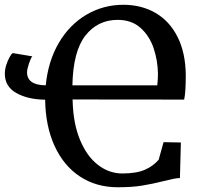

<svg xmlns="http://www.w3.org/2000/svg" viewBox="-28 -771 831 802"><path d="M-7.8 -462.9Q-7.8 -480.5 -2 -499Q3.9 -517.6 11.7 -531.7Q19.5 -545.9 25.4 -549.3L106.9 -535.6Q100.6 -528.8 92.8 -505.1Q85 -481.4 85 -469.2Q85 -415.5 163.1 -414.6Q172.9 -515.1 217.5 -591.6Q262.2 -668 332.8 -709.5Q403.3 -751 487.3 -751Q563 -751 621.6 -717Q680.2 -683.1 713.6 -616.9Q747.1 -550.8 748 -457Q748 -384.8 741.2 -355L274.9 -355.5L275.4 -350.1Q277.8 -254.4 306.6 -185.8Q335.4 -117.2 381.8 -81.8Q428.2 -46.4 482.4 -46.4Q542 -46.4 577.4 -62Q612.8 -77.6 634.8 -104L655.3 -177.2L727.5 -175.8L723.6 -27.3Q710 -26.9 695.6 -23.9Q681.2 -21 655.8 -14.6Q607.4 -2.4 564.9 4.4Q522.5 11.2 464.4 11.2Q374 11.2 305.9 -33.7Q237.8 -78.6 200 -161.4Q162.1 -244.1 160.6 -354.5Q87.9 -355.5 40 -382.6Q-7.8 -409.7 -7.8 -462.9ZM628.9 -414.6Q631.8 -439 631.8 -463.4Q630.9 -518.1 613.8 -569.3Q596.7 -620.6 559.3 -654.3Q522 -688 463.4 -688Q380.4 -688 328.9 -622.6Q277.3 -557.1 274.4 -414.6Z"/></svg>

Font: Merriweather
Style: Regular
Weight: 400
Designer: Eben Sorkin
Foundry: Eben Sorkin
Version: Version 1.584; ttfautohint (v1.6)